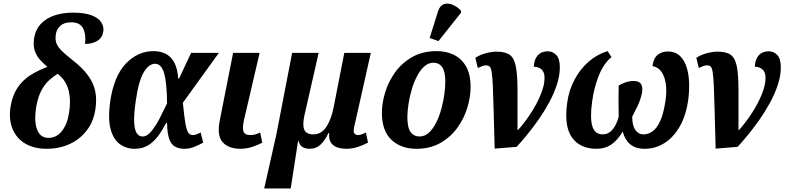

<svg xmlns="http://www.w3.org/2000/svg" viewBox="-20 -837 4472 1093"><path d="M245 10Q174 10 124 -19.5Q74 -49 51.5 -103Q29 -157 40 -229Q50 -293 79.5 -337Q109 -381 153 -409Q197 -437 250 -456Q228 -475 208.5 -496Q189 -517 178.5 -546.5Q168 -576 174 -619Q182 -669 213 -701.5Q244 -734 291 -749.5Q338 -765 394 -765Q464 -765 503.5 -749Q543 -733 557.5 -708.5Q572 -684 568 -658Q563 -623 535 -605Q507 -587 464 -587Q471 -637 454 -673.5Q437 -710 385 -710Q344 -710 322.5 -689Q301 -668 298 -642Q293 -611 302 -589Q311 -567 333 -546Q355 -525 389 -498Q451 -450 482.5 -405.5Q514 -361 522.5 -316Q531 -271 524 -222Q515 -150 476.5 -98Q438 -46 378.5 -18Q319 10 245 10ZM256 -52Q301 -52 332 -90.5Q363 -129 373 -194Q385 -265 370.5 -322.5Q356 -380 308 -417Q284 -402 259.5 -380Q235 -358 215.5 -321.5Q196 -285 186 -228Q173 -145 191.5 -98.5Q210 -52 256 -52Z M746 10Q698 10 661.5 -17Q625 -44 609.5 -102.5Q594 -161 607 -257Q628 -403 696 -474.5Q764 -546 855 -546Q889 -546 919.5 -532.5Q950 -519 970 -485Q990 -451 995 -389H999L1068 -536H1226L1021 -252Q1028 -180 1034.5 -140Q1041 -100 1050.5 -84Q1060 -68 1078 -68Q1087 -68 1098 -72Q1109 -76 1122 -83L1137 -25Q1115 -13 1087.5 -1.5Q1060 10 1029 10Q998 10 976 -2.5Q954 -15 943 -47Q932 -79 931 -137H926Q904 -95 879.5 -62Q855 -29 823 -9.5Q791 10 746 10ZM792 -60Q817 -60 841.5 -89.5Q866 -119 888.5 -162.5Q911 -206 931 -248Q930 -368 914 -421Q898 -474 863 -474Q827 -474 798 -425Q769 -376 753 -264Q741 -181 744 -137Q747 -93 760 -76.5Q773 -60 792 -60Z M1348 10Q1281 10 1247.5 -27.5Q1214 -65 1231 -151L1307 -536H1458L1369 -154Q1359 -110 1366 -89Q1373 -68 1406 -68Q1433 -68 1461 -83L1473 -25Q1452 -13 1418 -1.5Q1384 10 1348 10Z M1484 236 1554 -75 1643 -536H1794L1713 -180Q1701 -126 1712 -99Q1723 -72 1764 -72Q1810 -72 1838.5 -116Q1867 -160 1880 -230L1940 -536H2091L1996 -113Q1990 -85 1998 -76.5Q2006 -68 2018 -68Q2028 -68 2040 -72.5Q2052 -77 2063 -83L2075 -25Q2047 -10 2015 0Q1983 10 1953 10Q1925 10 1901.5 2.5Q1878 -5 1864.5 -24Q1851 -43 1854 -80H1850Q1832 -41 1806.5 -15.5Q1781 10 1742 10Q1718 10 1701.5 -0.5Q1685 -11 1679 -36H1677L1635 236Z M2350 10Q2263 10 2208.5 -41Q2154 -92 2154 -195Q2154 -251 2173 -312.5Q2192 -374 2230.5 -427Q2269 -480 2328 -513Q2387 -546 2466 -546Q2520 -546 2563.5 -525Q2607 -504 2633 -459Q2659 -414 2659 -342Q2659 -287 2641 -226Q2623 -165 2585 -111.5Q2547 -58 2488.5 -24Q2430 10 2350 10ZM2368 -60Q2398 -60 2421.5 -81.5Q2445 -103 2463 -139Q2481 -175 2492.5 -217Q2504 -259 2509.5 -300Q2515 -341 2515 -373Q2515 -430 2497 -455Q2479 -480 2448 -480Q2419 -480 2395.5 -459Q2372 -438 2354 -403.5Q2336 -369 2324 -328Q2312 -287 2305.5 -245.5Q2299 -204 2299 -170Q2299 -111 2317.5 -85.5Q2336 -60 2368 -60ZM2476 -603 2426 -621 2474 -774Q2485 -806 2507.5 -813.5Q2530 -821 2556.5 -810Q2583 -799 2605 -776L2604 -764Z M2686 -508Q2712 -525 2745.5 -534Q2779 -543 2807 -543Q2858 -543 2883 -524Q2908 -505 2917 -456.5Q2926 -408 2926 -320.5Q2926 -233 2926 -97H2929Q2967 -139 3001.5 -192Q3036 -245 3058 -298.5Q3080 -352 3080 -393Q3080 -427 3062.5 -442Q3045 -457 3019 -457Q3020 -498 3041 -521.5Q3062 -545 3098 -545Q3127 -545 3147 -523.5Q3167 -502 3167 -454Q3167 -407 3150.5 -356Q3134 -305 3106 -253.5Q3078 -202 3045 -155Q3012 -108 2979.5 -68.5Q2947 -29 2921 -1L2796 9Q2792 -124 2790 -211.5Q2788 -299 2785.5 -350.5Q2783 -402 2779 -426.5Q2775 -451 2767.5 -458Q2760 -465 2747 -465Q2737 -465 2726 -461Q2715 -457 2700 -450Z M3209 -253Q3219 -325 3251 -384.5Q3283 -444 3331 -486Q3379 -528 3439 -546L3461 -512Q3415 -474 3388 -404.5Q3361 -335 3351 -260Q3338 -168 3351.5 -120Q3365 -72 3412 -72Q3442 -72 3465 -97Q3488 -122 3502 -172Q3501 -223 3501 -272Q3501 -321 3502 -350Q3518 -360 3540.5 -368Q3563 -376 3588 -376Q3648 -376 3634 -305Q3625 -266 3611 -236.5Q3597 -207 3579 -173Q3579 -123 3596.5 -97.5Q3614 -72 3643 -72Q3670 -72 3694.5 -89Q3719 -106 3738.5 -148.5Q3758 -191 3769 -268Q3776 -316 3770.5 -357.5Q3765 -399 3746.5 -427Q3728 -455 3694 -461Q3701 -508 3725.5 -526Q3750 -544 3781 -544Q3825 -544 3851.5 -518Q3878 -492 3890 -450.5Q3902 -409 3903 -361Q3904 -313 3898 -270Q3886 -182 3851 -119.5Q3816 -57 3764 -23.5Q3712 10 3650 10Q3597 10 3566.5 -16.5Q3536 -43 3525 -88Q3495 -38 3459.5 -14Q3424 10 3376 10Q3282 10 3236 -54.5Q3190 -119 3209 -253Z M3944 -508Q3970 -525 4003.5 -534Q4037 -543 4065 -543Q4116 -543 4141 -524Q4166 -505 4175 -456.5Q4184 -408 4184 -320.5Q4184 -233 4184 -97H4187Q4225 -139 4259.5 -192Q4294 -245 4316 -298.5Q4338 -352 4338 -393Q4338 -427 4320.5 -442Q4303 -457 4277 -457Q4278 -498 4299 -521.5Q4320 -545 4356 -545Q4385 -545 4405 -523.5Q4425 -502 4425 -454Q4425 -407 4408.5 -356Q4392 -305 4364 -253.5Q4336 -202 4303 -155Q4270 -108 4237.5 -68.5Q4205 -29 4179 -1L4054 9Q4050 -124 4048 -211.5Q4046 -299 4043.5 -350.5Q4041 -402 4037 -426.5Q4033 -451 4025.5 -458Q4018 -465 4005 -465Q3995 -465 3984 -461Q3973 -457 3958 -450Z"/></svg>

Font: Noto Serif SemiCondensed
Style: Bold Italic
Weight: 700
Width: 4
Italic angle: -12°
Designer: Monotype Design Team
Foundry: Monotype Imaging Inc.
Version: Version 2.014